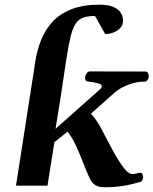

<svg xmlns="http://www.w3.org/2000/svg" viewBox="-20 -788 651 815"><path d="M421.4 6.8Q399.9 6.8 385.3 -2Q370.6 -10.7 362.3 -27.8Q347.2 -60.1 332.8 -97.4Q318.4 -134.8 302.5 -169.7Q286.6 -204.6 266.6 -229L210.9 -184.6L181.6 0H47.9L123.5 -484.9L253.9 -485.4L235.4 -362.8L215.8 -241.2L404.3 -408.7Q412.1 -415 412.1 -421.4Q412.1 -431.2 392.1 -435.5Q372.1 -439.9 354 -441.9Q341.3 -443.4 341.3 -456.5Q341.3 -467.3 347.4 -476.1Q353.5 -484.9 361.3 -484.9L597.7 -484.4Q605 -484.4 608.2 -477.5Q611.3 -470.7 611.3 -464.8Q611.3 -455.6 606 -448.2Q600.6 -440.9 591.8 -441.4Q572.3 -441.9 548.6 -435.8Q524.9 -429.7 503.2 -418.9Q481.4 -408.2 467.3 -395.5L365.7 -305.2Q387.7 -283.2 408.4 -244.6Q429.2 -206.1 451.4 -163.1Q473.6 -120.1 498.5 -84.5Q506.8 -72.8 518.3 -61Q529.8 -49.3 543.5 -49.3Q551.8 -49.3 561 -52Q570.3 -54.7 574.7 -54.7Q582 -54.7 584.7 -48.8Q587.4 -43 587.4 -36.1Q587.4 -30.8 584.7 -24.2Q582 -17.6 575.2 -15.6Q532.7 -3.4 498.5 1.7Q464.4 6.8 421.4 6.8ZM185.1 -439.9 123.5 -484.9 129.4 -524.9Q137.2 -574.2 154.5 -618.2Q171.9 -662.1 203.1 -695.8Q234.4 -729.5 283.2 -748.8Q332 -768.1 401.9 -768.1Q439.9 -768.1 461.9 -758.3Q483.9 -748.5 493.2 -732.9Q502.4 -717.3 502.4 -700.2Q502.4 -681.2 490 -668.7Q477.5 -656.2 461.2 -649.9Q444.8 -643.6 431.6 -643.6Q426.3 -643.6 425.8 -645L383.3 -720.2Q353 -720.2 333.3 -713.1Q313.5 -706.1 301 -687.3Q288.6 -668.5 279.8 -633.1Q271 -597.7 262.2 -540.5L253.9 -485.4Z"/></svg>

Font: Gelasio SemiBold
Style: Italic
Weight: 600
Italic angle: -8.5°
Designer: Eben Sorkin
Foundry: Eben Sorkin
Version: Version 1.008